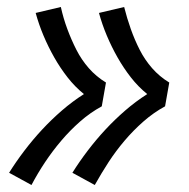

<svg xmlns="http://www.w3.org/2000/svg" viewBox="-20 -610 540 549"><path d="M251 -81 187 -116Q207 -148 231 -179.5Q255 -211 281.5 -239.5Q308 -268 338 -294Q368 -320 401 -341Q375 -362 354 -389Q333 -416 316 -446Q299 -476 285.5 -508Q272 -540 263 -573L335 -590Q343 -558 354 -527Q365 -496 379.5 -467.5Q394 -439 415 -415Q436 -391 464 -374L452 -306Q419 -288 390 -262.5Q361 -237 336 -207.5Q311 -178 290.5 -146.5Q270 -115 251 -81ZM70 -81 6 -116Q26 -148 50 -179.5Q74 -211 100.5 -239.5Q127 -268 157 -294Q187 -320 220 -341Q194 -362 173 -389Q152 -416 135 -446Q118 -476 104.5 -508Q91 -540 82 -573L154 -590Q161 -558 172.5 -527Q184 -496 198.5 -467.5Q213 -439 234 -415Q255 -391 283 -374L271 -306Q238 -288 209 -262.5Q180 -237 155 -207.5Q130 -178 109 -146.5Q88 -115 70 -81Z"/></svg>

Font: Iosevka Curly Slab
Style: Italic
Weight: 400
Italic angle: -9°
Monospace: yes
Designer: Belleve Invis
Foundry: Belleve Invis
Version: Version 22.1.2; ttfautohint (v1.8.4)